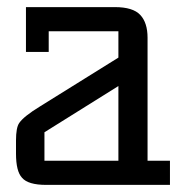

<svg xmlns="http://www.w3.org/2000/svg" viewBox="-20 -520 538 540"><path d="M458 -68V0H110Q59 0 42 -20Q25 -38 25 -88V-125Q25 -161 34 -174Q47 -193 93 -221L313 -358V-432H117V-374H53V-500H303Q354 -500 374.5 -478Q395 -456 395 -414V-68ZM313 -278 105 -148V-68H313Z"/></svg>

Font: Kelly Slab
Style: Regular
Weight: 400
Designer: Denis Masharov
Foundry: Denis Masharov
Version: Version 1.001